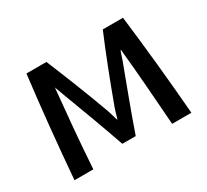

<svg xmlns="http://www.w3.org/2000/svg" viewBox="-112 -705 953 882"><g transform="rotate(-30 364.5 -263.5)"><path d="M675 4H573C563 -131 553 -275 539 -410C535 -405 529 -385 522 -364C487 -270 434 -130 400 -31H329C295 -129 243 -270 207 -364C199 -385 192 -406 190 -410C178 -284 164 -143 155 4H55C69 -167 88 -362 109 -531H215C253 -439 303 -316 348 -191C356 -167 361 -146 364 -138C367 -139 373 -169 381 -191C427 -317 476 -442 514 -531H621C642 -360 661 -170 675 4Z"/></g></svg>

Font: Repo Medium
Style: Regular
Weight: 500
Designer: Stefan Peev
Foundry: Context Ltd
Version: Version 1.502